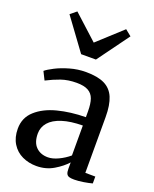

<svg xmlns="http://www.w3.org/2000/svg" viewBox="-157 -939 834 1037"><g transform="rotate(20 260.0 -420.0)"><path d="M343 -329V-361.5Q343 -406.5 333.5 -433.2Q324 -460 300.2 -473.2Q276.5 -486.5 233.5 -486.5Q184 -486.5 144.5 -472.8Q105 -459 65.5 -438.5L42 -485.5Q56.5 -498 90 -515.2Q123.5 -532.5 168.8 -545.5Q214 -558.5 260.5 -558.5Q328.5 -558.5 368 -539Q407.5 -519.5 425.2 -477.5Q443 -435.5 443 -365.5V-45.5L500.5 -45V-5.5Q480.5 0 451 4.8Q421.5 9.5 398.5 9.5Q379.5 9.5 369.2 6.2Q359 3 354.2 -6.5Q349.5 -16 349.5 -35.5V-71.5Q323 -41.5 279.2 -15.5Q235.5 10.5 181 10.5Q136.5 10.5 99.5 -7Q62.5 -24.5 40.5 -59.8Q18.5 -95 18.5 -145.5Q18.5 -208.5 63.8 -249.2Q109 -290 182.2 -309Q255.5 -328 343 -329ZM343 -109V-281Q273.5 -280.5 225.2 -265Q177 -249.5 153 -221.8Q129 -194 129 -157.5Q129 -106.5 155 -80.8Q181 -55 223.5 -55Q250.5 -55 283.2 -70.5Q316 -86 343 -109ZM69.5 -821.5 104.5 -850 245 -722 385 -850 420 -821.5 287.5 -640H202.5Z"/></g></svg>

Font: Merriweather 12pt
Style: Regular
Weight: 400
Designer: Eben Sorkin
Foundry: Eben Sorkin
Version: Version 2.100